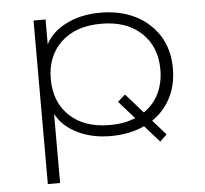

<svg xmlns="http://www.w3.org/2000/svg" viewBox="-50 -547 833 780"><g transform="rotate(-5 367.0 -157.5)"><path d="M114 180V-487H163V-367H155Q177 -427 240 -461Q303 -495 386 -495Q469 -495 530.5 -463.5Q592 -432 626.5 -376Q661 -320 661 -244Q661 -175 632.5 -121.5Q604 -68 552 -35L553 -46L612 21L584 48L515 -30L532 -24Q500 -8 463.5 0Q427 8 386 8Q303 8 240.5 -26.5Q178 -61 156 -120H164V180ZM386 -37Q419 -37 446.5 -42.5Q474 -48 500 -60L497 -49L427 -128L458 -155L534 -69L522 -72Q565 -99 587.5 -143.5Q610 -188 610 -244Q610 -337 550 -393.5Q490 -450 386 -450Q282 -450 222.5 -393.5Q163 -337 163 -244Q163 -150 222.5 -93.5Q282 -37 386 -37Z"/></g></svg>

Font: Nunito Sans 10pt Expanded ExtraLight
Style: Regular
Weight: 250
Width: 7
Designer: Vernon Adams
Foundry: Vernon Adams
Version: Version 3.101;gftools[0.9.27]